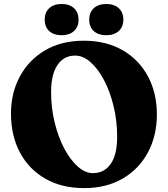

<svg xmlns="http://www.w3.org/2000/svg" viewBox="-20 -923 842 962"><path d="M399.5 -719Q511.5 -719 593.8 -671.8Q676 -624.5 721 -541Q766 -457.5 766 -349.5Q766 -243.5 721.5 -160Q677 -76.5 595 -28.5Q513 19.5 401.5 19.5Q289 19.5 206.8 -27.8Q124.5 -75 79.8 -159.2Q35 -243.5 35 -354.5Q35 -456.5 79.2 -539.2Q123.5 -622 205.2 -670.5Q287 -719 399.5 -719ZM567 -237Q567 -316.5 549.5 -389.5Q532 -462.5 502 -520Q472 -577.5 434.2 -611Q396.5 -644.5 356.5 -644.5Q299.5 -644.5 267.8 -597Q236 -549.5 236 -462.5Q236 -382 254 -308.8Q272 -235.5 302.2 -178.5Q332.5 -121.5 369.8 -88.5Q407 -55.5 446 -55.5Q502 -55.5 534.5 -101.5Q567 -147.5 567 -237ZM289 -746.5Q249.5 -746.5 226.8 -767.2Q204 -788 204 -824.5Q204 -861 226.8 -882Q249.5 -903 289 -903Q328 -903 350.8 -882Q373.5 -861 373.5 -824.5Q373.5 -788.5 350.8 -767.5Q328 -746.5 289 -746.5ZM512 -746.5Q473 -746.5 450 -767.2Q427 -788 427 -824.5Q427 -861 450 -882Q473 -903 512 -903Q552 -903 575 -882Q598 -861 598 -824.5Q598 -788.5 575 -767.5Q552 -746.5 512 -746.5Z"/></svg>

Font: Fraunces 9pt Soft
Style: Bold
Weight: 700
Version: Version 1.000;[b76b70a41]